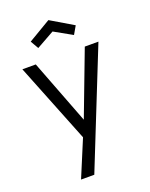

<svg xmlns="http://www.w3.org/2000/svg" viewBox="-161 -803 825 1053"><g transform="rotate(-20 251.0 -276.5)"><path d="M214.3 -48.9 29.3 -513H107.4L251.3 -138.1L393.5 -513H473.1L202.1 165.3H124.8ZM124.1 -639.9 255.5 -717.8 386.8 -639.9 359.7 -592.9 255.5 -651.3 151.2 -592.9Z"/></g></svg>

Font: Lineal Thin
Style: Regular
Weight: 200
Designer: Created by Frank Adebiaye with contributions from Anton Moglia & Ariel Martín Pérez
Created by Frank ADEBIAYE with FontF
Foundry: Velvetyne Type Foundry
Version: Version 2.000;Glyphs 3.2 (3227)